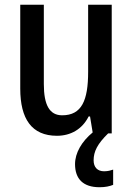

<svg xmlns="http://www.w3.org/2000/svg" viewBox="-20 -560 557 806"><path d="M373 113C373 76 389 44 434 0H449V-540H350V-259C350 -138 323 -76 241 -76C188 -76 164 -119 164 -207V-540H65V-188C65 -61 113 10 219 10C276 10 325 -17 352 -71H358L369 -4C323 34 295 82 295 129C295 191 329 226 398 226C422 226 440 222 455 216V152C446 155 434 159 417 159C389 159 373 142 373 113Z"/></svg>

Font: Noto Sans Devanagari Condensed Medium
Style: Regular
Weight: 500
Width: 3
Designer: Jelle Bosma - Monotype Design Team
Foundry: Monotype Imaging Inc.
Version: Version 2.004